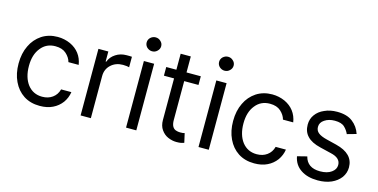

<svg xmlns="http://www.w3.org/2000/svg" viewBox="-75 -1129 2986 1518"><g transform="rotate(15 1418.5 -369.5)"><path d="M166 -25Q111 -61 81 -125Q51 -188 51 -270Q51 -354 82 -417Q111 -479 168 -517Q224 -553 297 -553Q352 -553 401 -531Q448 -509 476 -472Q505 -434 513 -382H429Q420 -418 387 -448Q355 -477 298 -477Q224 -477 180 -421Q135 -366 135 -273Q135 -179 179 -121Q224 -64 298 -64Q348 -64 382 -89Q417 -114 429 -159H513Q506 -112 478 -72Q448 -32 404 -11Q360 11 298 11Q222 11 166 -25Z M712 -545V-463H717Q732 -504 771 -529Q809 -554 859 -554H882Q892 -553 903 -553V-467Q902 -467 884 -471Q864 -473 852 -473Q793 -473 754 -437Q715 -401 715 -345V0H631V-545Z M1087 -545V0H1003V-545ZM1003 -653Q986 -670 986 -693Q986 -716 1003 -733Q1022 -750 1045 -750Q1070 -750 1087 -733Q1105 -717 1105 -693Q1105 -670 1087 -653Q1070 -636 1045 -636Q1022 -636 1003 -653Z M1352 -474V-156Q1352 -122 1363 -103Q1373 -86 1390 -80Q1407 -74 1425 -74Q1442 -74 1448 -75Q1453 -77 1456.5 -77Q1460 -77 1462 -78L1479 -3L1455 4Q1440 7 1416 7Q1382 7 1347 -8Q1314 -22 1291 -55Q1269 -86 1269 -134V-474H1186V-545H1269V-676H1352V-545H1469V-474Z M1680 -545V0H1596V-545ZM1596 -653Q1579 -670 1579 -693Q1579 -716 1596 -733Q1615 -750 1638 -750Q1663 -750 1680 -733Q1698 -717 1698 -693Q1698 -670 1680 -653Q1663 -636 1638 -636Q1615 -636 1596 -653Z M1922 -25Q1867 -61 1837 -125Q1807 -188 1807 -270Q1807 -354 1838 -417Q1867 -479 1924 -517Q1980 -553 2053 -553Q2108 -553 2157 -531Q2204 -509 2232 -472Q2261 -434 2269 -382H2185Q2176 -418 2143 -448Q2111 -477 2054 -477Q1980 -477 1936 -421Q1891 -366 1891 -273Q1891 -179 1935 -121Q1980 -64 2054 -64Q2104 -64 2138 -89Q2173 -114 2185 -159H2269Q2262 -112 2234 -72Q2204 -32 2160 -11Q2116 11 2054 11Q1978 11 1922 -25Z M2665 -455Q2640 -480 2584 -480Q2535 -480 2501 -457Q2467 -435 2467 -399Q2467 -368 2490 -350Q2512 -332 2561 -320L2642 -300Q2787 -264 2787 -152Q2787 -106 2760 -68Q2732 -31 2685 -10Q2637 11 2574 11Q2490 11 2436 -25Q2380 -61 2367 -131L2446 -151Q2468 -63 2573 -63Q2632 -63 2666 -88Q2700 -112 2700 -148Q2700 -206 2619 -224L2528 -246Q2453 -264 2419 -301Q2384 -337 2384 -395Q2384 -442 2410 -477Q2436 -513 2481 -532Q2526 -553 2584 -553Q2665 -553 2711 -517Q2758 -481 2777 -423L2702 -402Q2689 -432 2665 -455Z"/></g></svg>

Font: Sinter
Style: Regular
Weight: 400
Foundry: Adobe & rsms
Version: Version 1.000